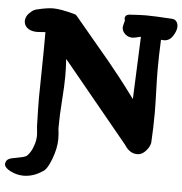

<svg xmlns="http://www.w3.org/2000/svg" viewBox="-104 -816 958 1009"><g transform="rotate(5 375.0 -311.0)"><path d="M-6.8 -675.8Q-4.9 -698.2 10.7 -714.4Q26.4 -730.5 38.1 -735.4Q49.8 -740.2 52.7 -740.2Q105.5 -752.9 136.7 -752.9Q175.8 -752.9 251 -732.4Q257.8 -731.4 262.7 -724.6Q305.7 -672.9 367.2 -599.6Q428.7 -526.4 450.7 -500Q472.7 -473.6 510.7 -425.3Q548.8 -377 594.7 -314.5L608.4 -644.5Q573.2 -635.7 564.5 -635.7Q543 -635.7 527.8 -648.4Q512.7 -661.1 509.8 -676.8V-677.7Q508.8 -679.7 508.8 -681.2Q508.8 -682.6 508.8 -685.5Q511.7 -704.1 513.7 -709Q515.6 -713.9 516.6 -718.8Q517.6 -721.7 516.1 -726.1Q514.6 -730.5 514.6 -731.4Q514.6 -752 537.1 -754.9Q597.7 -758.8 625 -758.8Q668 -758.8 759.8 -752.9Q777.3 -752.9 786.1 -741.7Q794.9 -730.5 794.9 -714.8Q794.9 -691.4 776.9 -664.1Q758.8 -636.7 730.5 -636.7Q720.7 -636.7 714.8 -637.7Q710.9 -551.8 710.9 -481.4Q710.9 -434.6 713.4 -363.3Q715.8 -292 715.8 -252Q715.8 -175.8 710.9 -93.8Q710.9 -88.9 704.1 -74.2Q697.3 -59.6 680.7 -43.9Q664.1 -28.3 644.5 -28.3H640.6Q602.5 -28.3 575.2 -71.3L227.5 -494.1Q230.5 -441.4 230.5 -403.3Q230.5 -353.5 224.6 -274.4Q218.8 -195.3 218.8 -138.7V-125Q222.7 -97.7 222.7 -70.3Q222.7 -22.5 200.7 35.6Q178.7 93.8 156.2 104.5Q108.4 136.7 56.6 136.7Q22.5 136.7 -11.2 120.1Q-44.9 103.5 -44.9 83Q-44.9 82 -43 74.7Q-41 67.4 -35.6 62Q-30.3 56.6 -18.6 52.7Q-13.7 50.8 6.3 47.4Q26.4 43.9 43.9 39.6Q61.5 35.2 67.4 29.3Q85 11.7 95.2 -14.2Q105.5 -40 107.4 -55.2Q109.4 -70.3 109.4 -80.1Q109.4 -90.8 107.4 -107.9Q105.5 -125 105.5 -127.9Q102.5 -221.7 102.5 -279.3Q102.5 -316.4 104.5 -420.9Q106.4 -525.4 106.4 -625Q100.6 -625 85.4 -623.5Q70.3 -622.1 60.5 -622.1Q50.8 -623 47.9 -623Q22.5 -626 7.8 -640.1Q-6.8 -654.3 -6.8 -675.8Z"/></g></svg>

Font: Essays1743
Style: Bold
Weight: 700
Designer: Based on the typeface in a 1743 English translation of the essays of Montaigne.  PostScript/TrueType font designed by Jo
Version: Version 002.100